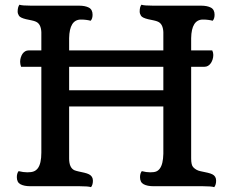

<svg xmlns="http://www.w3.org/2000/svg" viewBox="-20 -772 964 796"><path d="M357.4 3.9Q346.2 0 309.1 0H105.5Q80.1 0 64.9 -8.1Q49.8 -16.1 49.8 -37.6Q49.8 -53.2 57.1 -62.5Q76.7 -57.6 93.3 -57.6Q109.9 -57.6 119.6 -61.3Q129.4 -64.9 136.7 -74.2Q151.4 -93.8 151.4 -139.2V-495.1H67.4Q63.5 -505.9 63.5 -515.6Q63.5 -525.4 66.2 -533.7Q68.8 -542 73.2 -548.8Q83.5 -563 98.6 -563H151.4V-638.7Q149.9 -672.9 128.9 -682.1Q122.6 -685.1 111.3 -687.5L87.9 -692.4Q64 -698.2 58.6 -706.8Q53.2 -715.3 53.2 -724.1Q53.2 -742.2 60.5 -752.4Q71.8 -748.5 108.9 -748.5H307.6Q333 -748.5 348.4 -740.5Q363.8 -732.4 363.8 -710.9Q363.8 -694.8 356 -686Q337.4 -690.9 315.4 -690.9Q268.1 -690.9 266.6 -613.8V-563H657.2V-638.7Q655.8 -672.9 634.8 -682.1Q628.4 -685.1 617.2 -687.5L593.8 -692.4Q569.8 -698.2 564.5 -706.8Q559.1 -715.3 559.1 -724.1Q559.1 -743.7 566.4 -752.4Q577.6 -748.5 614.7 -748.5H813.5Q838.9 -748.5 854.2 -740.5Q869.6 -732.4 869.6 -710.9Q869.6 -694.8 861.8 -686Q843.3 -690.9 821.3 -690.9Q773.9 -690.9 772.5 -613.8V-563H859.9Q864.3 -554.2 864.3 -544.4Q864.3 -534.7 861.6 -526.1Q858.9 -517.6 854.5 -510.7Q843.8 -495.1 827.6 -495.1H772.5V-115.2Q772.5 -87.9 780.8 -79.1Q793 -65.9 811 -62.3Q829.1 -58.6 840.8 -55.9Q852.5 -53.2 860.4 -49.3Q876 -41.5 876 -22.9Q876 -5.9 868.2 3.9Q856.9 0 819.8 0H616.2Q590.8 0 575.7 -8.1Q560.5 -16.1 560.5 -37.6Q560.5 -53.2 567.9 -62.5Q586.4 -57.6 602.5 -57.6Q618.7 -57.6 627.4 -61Q636.2 -64.5 642.6 -73.2Q656.2 -91.3 657.2 -134.3V-330.6H266.6V-115.2Q266.6 -76.7 288.1 -66.4Q294.9 -63.5 306.6 -61Q318.4 -58.6 329.8 -55.9Q341.3 -53.2 349.1 -49.3Q365.2 -41 365.2 -22.9Q365.2 -5.9 357.4 3.9ZM657.2 -397.9V-495.1H266.6V-397.9Z"/></svg>

Font: Quando
Style: Regular
Weight: 400
Version: Version 1.002